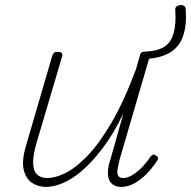

<svg xmlns="http://www.w3.org/2000/svg" viewBox="-20 -719 752 756"><path d="M162 17Q130 17 105.5 0.5Q81 -16 73 -52.5Q65 -89 84 -151L186 -500Q189 -508 193 -511.5Q197 -515 208 -515Q217 -515 222 -511Q227 -507 225 -498L124 -157Q110 -109 110.5 -78Q111 -47 125.5 -32.5Q140 -18 167 -18Q197 -18 237 -37.5Q277 -57 323 -104Q369 -151 418.5 -235Q468 -319 516 -448L531 -501Q533 -510 538 -513Q543 -516 554 -516Q602 -518 628 -535.5Q654 -553 664 -589.5Q674 -626 670 -681Q670 -690 675.5 -694Q681 -698 689 -699Q697 -700 703.5 -696.5Q710 -693 711 -685Q716 -625 702.5 -582Q689 -539 655.5 -516Q622 -493 567 -488L453 -98Q446 -71 443 -53.5Q440 -36 445.5 -27Q451 -18 464 -18Q484 -18 505 -32Q526 -46 544 -65.5Q562 -85 574 -104Q581 -110 585 -110.5Q589 -111 594 -106Q602 -102 602.5 -97Q603 -92 599 -87Q587 -67 565 -42.5Q543 -18 515 -0.5Q487 17 457 17Q441 17 429 10.5Q417 4 410.5 -9Q404 -22 405 -44Q406 -66 416 -95L466 -273Q426 -190 383.5 -134.5Q341 -79 301.5 -45.5Q262 -12 226 2.5Q190 17 162 17Z"/></svg>

Font: Playwrite AU QLD Thin
Style: Regular
Weight: 250
Designer: Veronika Burian, José Scaglione
Foundry: TypeTogether
Version: Version 1.002